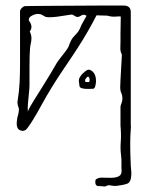

<svg xmlns="http://www.w3.org/2000/svg" viewBox="-20 -470 530 690"><path d="M335 199Q323 199 322.5 186Q322 173 328 173Q334 168 348.5 168.5Q363 169 379.5 169Q396 169 407 163.5Q418 158 417 141Q416 136 416.5 120Q417 104 415 87Q412 66 414 39.5Q416 13 413 -19Q413 -22 413 -20V-21V-85Q413 -90 415 -94.5Q417 -99 418 -103Q419 -107 419.5 -110Q420 -113 420 -116Q420 -127 416 -135.5Q412 -144 412 -157Q412 -165 413 -182.5Q414 -200 415 -219.5Q416 -239 417 -254.5Q418 -270 418 -274Q412 -285 412.5 -297Q413 -309 413 -319Q413 -326 413 -347Q413 -368 414 -410Q414 -412 398 -410.5Q382 -409 369 -413Q368 -414 358.5 -414Q349 -414 340 -414.5Q331 -415 329 -415Q328 -415 327 -415Q312 -386 296 -358Q280 -330 259 -297.5Q238 -265 208 -221Q162 -153 130 -94Q98 -35 78 -9Q67 5 52 -2Q40 -7 40 -26Q40 -31 41 -39Q42 -47 43 -50Q45 -55 47 -66Q49 -77 47 -83Q45 -87 43.5 -94.5Q42 -102 43 -105Q49 -143 50.5 -174Q52 -205 52 -239V-429Q52 -435 58.5 -441.5Q65 -448 70 -448Q72 -448 97.5 -448.5Q123 -449 162 -449Q201 -449 245 -449.5Q289 -450 328.5 -450Q368 -450 394.5 -450Q421 -450 425 -450Q450 -450 450 -426V-22Q450 -19 450 -20Q451 -13 450 -5Q448 17 448 46.5Q448 76 449 98.5Q450 121 450 125Q452 148 452 150.5Q452 153 452 157Q451 185 437.5 190Q424 195 399 198Q389 199 378.5 196.5Q368 194 361 199Q357 201 347.5 199.5Q338 198 335 199ZM86 -164Q86 -153 84 -135Q82 -117 80.5 -99Q79 -81 80 -70Q86 -84 100.5 -107Q115 -130 131.5 -156.5Q148 -183 162 -206Q176 -229 183 -242Q187 -249 196.5 -261Q206 -273 215.5 -285.5Q225 -298 227 -304Q235 -327 242.5 -335.5Q250 -344 257.5 -352Q265 -360 273 -381Q274 -382 279.5 -392.5Q285 -403 291 -413Q286 -417 281 -417Q277 -417 273.5 -415Q270 -413 266 -411Q262 -409 260 -409Q253 -409 246.5 -414Q240 -419 232 -417Q229 -417 215.5 -414.5Q202 -412 185.5 -410Q169 -408 157 -408Q144 -408 141 -411Q137 -413 131 -416.5Q125 -420 116 -420Q111 -420 104.5 -418Q98 -416 90 -411Q86 -408 84 -403Q82 -398 86 -393Q93 -383 93 -373Q93 -365 87 -357Q93 -344 93 -333Q93 -324 91 -315.5Q89 -307 88 -297Q87 -286 86.5 -268.5Q86 -251 86 -230ZM314 -151Q310 -151 299 -150.5Q288 -150 278 -152Q268 -154 266 -159Q265 -167 263.5 -177Q262 -187 270 -197Q274 -204 286 -213.5Q298 -223 305 -218Q325 -209 325 -178Q325 -171 322.5 -161Q320 -151 314 -151ZM299 -175Q301 -175 301.5 -178Q302 -181 302 -183Q302 -191 298 -194Q296 -196 292.5 -192.5Q289 -189 288 -187Q286 -185 286 -182.5Q286 -180 286 -177Q287 -175 292.5 -175Q298 -175 299 -175Z"/></svg>

Font: Sankofa Display
Style: Regular
Weight: 400
Designer: Batsirai Madzonga
Foundry: Batsirai Madzonga
Version: Version 1.000; ttfautohint (v1.8.4.7-5d5b)